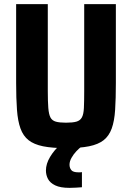

<svg xmlns="http://www.w3.org/2000/svg" viewBox="-20 -708 639 928"><path d="M299 8Q232 8 188 -1Q144 -10 118 -30.5Q92 -51 79 -87Q66 -123 62 -177.5Q58 -232 58 -307V-688H211V-268Q211 -217 213.5 -186Q216 -155 224 -140Q232 -125 250 -120Q268 -115 299 -115Q331 -115 349 -120Q367 -125 375.5 -140Q384 -155 385.5 -186Q387 -217 387 -268V-688H540V-307Q540 -232 536.5 -177.5Q533 -123 520 -87Q507 -51 481 -30.5Q455 -10 410.5 -1Q366 8 299 8ZM316 200Q272 200 247 188Q222 176 212 157Q202 138 202 116Q202 84 222 50.5Q242 17 273 -10L375 0Q363 8 349 23Q335 38 325.5 55Q316 72 316 88Q316 103 324.5 114Q333 125 360 125Q362 125 366.5 125Q371 125 376 124V197Q362 198 347 199Q332 200 316 200Z"/></svg>

Font: Saira SemiCondensed
Style: Bold
Weight: 700
Width: 4
Designer: Hector Gatti with collaboration of the Omnibus-Type team
Foundry: Omnibus-Type
Version: Version 1.101